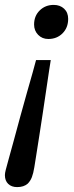

<svg xmlns="http://www.w3.org/2000/svg" viewBox="-43 -517 301 783"><path d="M96 -417Q96 -452 119 -474.5Q142 -497 176 -497Q202 -497 218.5 -481.5Q235 -466 235 -440Q235 -404 212 -381Q189 -358 154 -358Q129 -358 112.5 -375Q96 -392 96 -417ZM104 -272H164Q162 -260 157 -227.5Q152 -195 145.5 -150Q139 -105 131.5 -56Q124 -7 117 38.5Q110 84 104.5 118Q99 152 97 165Q93 190 87 205.5Q81 221 70 232Q54 246 27 246Q4 246 -9.5 233Q-23 220 -23 197Q-23 189 -19.5 175.5Q-16 162 -8 133Q1 101 13.5 55Q26 9 39.5 -41Q53 -91 66.5 -138Q80 -185 90 -220.5Q100 -256 104 -272Z"/></svg>

Font: Wix Madefor Text Medium
Style: Italic
Weight: 500
Italic angle: -12°
Designer: Dalton Maag Ltd
Foundry: Dalton Maag Ltd
Version: Version 3.100